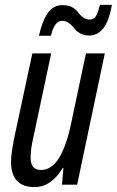

<svg xmlns="http://www.w3.org/2000/svg" viewBox="-20 -754 477 784"><path d="M121 10Q189 10 236 -68H239L233 0H295L408 -536H331L270 -248Q251 -158 221 -109Q191 -60 147 -60Q105 -60 105 -110Q105 -146 116 -192L189 -536H112L36 -181Q32 -160 28.5 -136Q25 -112 25 -94Q25 10 121 10ZM139 -608H188Q202 -669 234 -669Q259 -669 282.5 -639Q306 -609 345 -609Q377 -609 400.5 -636.5Q424 -664 437 -734H388Q380 -700 371 -687Q362 -674 346 -674Q321 -674 299 -703.5Q277 -733 236 -733Q197 -733 174.5 -700Q152 -667 139 -608Z"/></svg>

Font: Noto Sans UI Condensed
Style: Italic
Weight: 400
Width: 3
Italic angle: -12°
Designer: Monotype Design Team
Foundry: Monotype Imaging Inc.
Version: Version 1.901